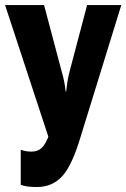

<svg xmlns="http://www.w3.org/2000/svg" viewBox="-24 -731 500 760"><path d="M58.1 -138.2V0.5Q69.3 4.9 84.5 7.1Q99.6 9.3 122.6 9.3Q182.6 9.3 222.2 -33.4Q261.7 -76.2 296.4 -193.8L456.1 -710.9H320.8L252.4 -451.7Q245.6 -425.8 242.9 -407.7Q240.2 -389.6 237.8 -368.7H235.8Q233.9 -389.2 230.2 -407.7Q226.6 -426.3 219.2 -451.7L150.4 -710.9H-3.9L170.9 -179.2V-198.2Q156.2 -159.7 140.9 -145.3Q125.5 -130.9 101.1 -130.9Q87.9 -130.9 77.4 -132.8Q66.9 -134.8 58.1 -138.2Z"/></svg>

Font: Roboto Flex
Style: wght 700 wdth 25 opsz 34 GRAD 0.00 slnt 0.00 XTRA 468 XOPQ 96 YOPQ 79 YTLC 514 YTUC 712 YTAS 750 YTDE -203.00 YTFI 738
Weight: 700
Width: 1
Designer: Berlow after Robertson
Foundry: Google
Version: Version 3.100